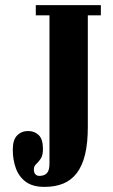

<svg xmlns="http://www.w3.org/2000/svg" viewBox="-20 -720 443 751"><path d="M154 11Q107.5 11 80.5 -9.2Q53.5 -29.5 41.8 -62.5Q30 -95.5 30 -134.5Q30 -173 47 -190.2Q64 -207.5 90 -207.5Q115 -207.5 131.5 -191.5Q148 -175.5 148 -137.5Q148 -112 139.2 -99.2Q130.5 -86.5 121.5 -78.2Q112.5 -70 112.5 -58Q112.5 -44 118.8 -38Q125 -32 133.5 -32Q153.5 -32 163.5 -42.8Q173.5 -53.5 173.5 -80V-660H120V-700H374.5V-660H323.5V-223.5Q323.5 -160.5 312.8 -116Q302 -71.5 280.5 -43.2Q259 -15 227.5 -2Q196 11 154 11Z"/></svg>

Font: Imbue Thin 10pt Black
Style: Regular
Weight: 900
Version: Version 1.102